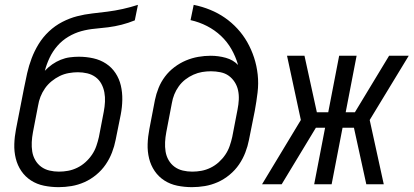

<svg xmlns="http://www.w3.org/2000/svg" viewBox="-20 -760 1706 792"><path d="M222 12Q191 12 161.5 6Q132 0 108 -15.5Q84 -31 68 -54.5Q52 -78 45 -106.5Q38 -135 39 -165.5Q40 -196 46 -227L79 -396Q85 -427 92 -458Q99 -489 110.5 -519.5Q122 -550 139.5 -578.5Q157 -607 182 -630.5Q207 -654 237 -669.5Q267 -685 298 -693Q329 -701 360.5 -704.5Q392 -708 423.5 -712Q455 -716 486.5 -723Q518 -730 549 -740L536 -676Q509 -665 481.5 -658Q454 -651 426.5 -647.5Q399 -644 371 -641.5Q343 -639 315.5 -631.5Q288 -624 262 -608.5Q236 -593 216.5 -570.5Q197 -548 184.5 -521.5Q172 -495 165 -468Q179 -483 195.5 -494.5Q212 -506 230.5 -513.5Q249 -521 268 -523.5Q287 -526 305 -526Q336 -526 365 -519.5Q394 -513 417.5 -497.5Q441 -482 456.5 -458.5Q472 -435 478.5 -407Q485 -379 484.5 -348.5Q484 -318 478 -287L457 -183Q452 -157 442 -131Q432 -105 416 -81.5Q400 -58 377 -39Q354 -20 328 -8.5Q302 3 275 7.5Q248 12 222 12ZM223 -52Q242 -52 261 -55.5Q280 -59 298.5 -68Q317 -77 332.5 -91Q348 -105 359.5 -122Q371 -139 377.5 -158Q384 -177 388 -195L408 -299Q412 -320 413 -340Q414 -360 410.5 -379Q407 -398 398 -414.5Q389 -431 374 -442Q359 -453 340 -457.5Q321 -462 301 -462Q283 -462 263.5 -458.5Q244 -455 226.5 -446.5Q209 -438 193 -425Q177 -412 165.5 -395.5Q154 -379 147 -361Q140 -343 137 -324L116 -215Q112 -194 111 -174Q110 -154 113 -135Q116 -116 125.5 -99.5Q135 -83 150 -72Q165 -61 184 -56.5Q203 -52 223 -52Z M772 12Q741 12 711.5 6Q682 0 658 -15.5Q634 -31 618 -54.5Q602 -78 595 -106.5Q588 -135 589 -165.5Q590 -196 596 -227L619 -347Q624 -372 634 -397Q644 -422 660.5 -444Q677 -466 699.5 -483Q722 -500 747 -510.5Q772 -521 798 -525.5Q824 -530 849 -530Q881 -530 911.5 -521.5Q942 -513 962 -492Q952 -527 934.5 -557.5Q917 -588 891.5 -612Q866 -636 834 -652.5Q802 -669 766 -677L779 -740Q814 -733 847 -719.5Q880 -706 908 -686.5Q936 -667 959.5 -641.5Q983 -616 1000 -586Q1017 -556 1028 -522.5Q1039 -489 1043 -452.5Q1047 -416 1042.5 -378.5Q1038 -341 1031 -303L1007 -183Q1002 -157 992 -131Q982 -105 966 -81.5Q950 -58 927 -39Q904 -20 878 -8.5Q852 3 825 7.5Q798 12 772 12ZM773 -52Q792 -52 811 -55.5Q830 -59 848.5 -68Q867 -77 882.5 -91Q898 -105 909.5 -122Q921 -139 927.5 -158Q934 -177 938 -195L960 -309Q964 -329 965 -349Q966 -369 962 -387.5Q958 -406 948 -421.5Q938 -437 923.5 -447.5Q909 -458 889.5 -462Q870 -466 850 -466Q832 -466 814 -463Q796 -460 778 -452Q760 -444 744.5 -432Q729 -420 717.5 -404Q706 -388 699 -370.5Q692 -353 689 -335L666 -215Q662 -194 661 -174Q660 -154 663 -135Q666 -116 675.5 -99.5Q685 -83 700 -72Q715 -61 734 -56.5Q753 -52 773 -52Z M1563 0H1491L1440 -233H1393L1348 0H1276L1321 -233H1283L1142 0H1061L1221 -265L1164 -530H1236L1287 -297H1334L1379 -530H1451L1406 -297H1444L1585 -530H1666L1505 -265Z"/></svg>

Font: Lode
Style: Italic
Weight: 400
Italic angle: -11°
Monospace: yes
Designer: Belleve Invis
Foundry: Belleve Invis
Version: Version 29.2.0; ttfautohint (v1.8.3)